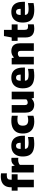

<svg xmlns="http://www.w3.org/2000/svg" viewBox="1923 -2781 868 4754"><g transform="rotate(-90 2357.0 -404.0)"><path d="M97.5 0V-572Q97.5 -649 127.8 -704Q158 -759 216.8 -788.5Q275.5 -818 361 -818Q383.5 -818 403.2 -816.5Q423 -815 443 -812V-666.5Q429 -668.5 416.8 -669.2Q404.5 -670 391 -670Q334.5 -670 309.5 -648.2Q284.5 -626.5 284.5 -581V0ZM13.5 -402V-548.5H419V-402Z M464.5 0V-548.5H618L632.5 -478.5H641Q662.5 -520 699 -538.5Q735.5 -557 781 -557Q793 -557 805 -555.8Q817 -554.5 826 -553V-383.5Q813 -386.5 797.8 -387.2Q782.5 -388 769.5 -388Q747 -388 724.8 -383Q702.5 -378 683.5 -368.2Q664.5 -358.5 652.5 -344.5V0Z M1175.5 10.5Q1065.5 10.5 995.5 -19.2Q925.5 -49 892.2 -112Q859 -175 859 -275Q859 -363.5 889.8 -427Q920.5 -490.5 980 -524Q1039.5 -557.5 1125.5 -557.5Q1207.5 -557.5 1262.5 -523.8Q1317.5 -490 1345.2 -425.2Q1373 -360.5 1373 -268.5V-221H967V-326.5H1227L1199 -317.5Q1199 -363.5 1191 -390.8Q1183 -418 1166 -429.2Q1149 -440.5 1123.5 -440.5Q1097.5 -440.5 1080.5 -429.2Q1063.5 -418 1055 -391Q1046.5 -364 1046.5 -318V-241Q1046.5 -199.5 1059.2 -175.2Q1072 -151 1105.8 -140.5Q1139.5 -130 1202.5 -130Q1235 -130 1270.8 -134.2Q1306.5 -138.5 1341.5 -145.5V-6.5Q1296.5 2.5 1256 6.5Q1215.5 10.5 1175.5 10.5Z M1728 10.5Q1631 10.5 1564.2 -21Q1497.5 -52.5 1462.8 -115.5Q1428 -178.5 1428 -273Q1428 -369 1465.2 -432Q1502.5 -495 1572.8 -526.2Q1643 -557.5 1743 -557.5Q1778 -557.5 1809.2 -554.5Q1840.5 -551.5 1869 -545V-398Q1843.5 -402.5 1819.2 -404.8Q1795 -407 1770 -407Q1718 -407 1685.2 -393.2Q1652.5 -379.5 1637.2 -350.2Q1622 -321 1622 -274.5Q1622 -226 1637.2 -196.2Q1652.5 -166.5 1682.5 -153Q1712.5 -139.5 1757.5 -139.5Q1783.5 -139.5 1809.2 -143.8Q1835 -148 1869 -156.5V-9.5Q1839.5 0 1803 5.2Q1766.5 10.5 1728 10.5Z M2138 9.5Q2082 9.5 2038.2 -12.8Q1994.5 -35 1969.5 -83.8Q1944.5 -132.5 1944.5 -212.5V-548.5H2132.5V-226Q2132.5 -184 2149.5 -168Q2166.5 -152 2194 -152Q2208.5 -152 2223.5 -156Q2238.5 -160 2252 -167.8Q2265.5 -175.5 2275 -186.5V-548.5H2463.5V0H2308.5L2296 -53.5H2288.5Q2258.5 -22.5 2220.2 -6.5Q2182 9.5 2138 9.5Z M2863.5 10.5Q2753.5 10.5 2683.5 -19.2Q2613.5 -49 2580.2 -112Q2547 -175 2547 -275Q2547 -363.5 2577.8 -427Q2608.5 -490.5 2668 -524Q2727.5 -557.5 2813.5 -557.5Q2895.5 -557.5 2950.5 -523.8Q3005.5 -490 3033.2 -425.2Q3061 -360.5 3061 -268.5V-221H2655V-326.5H2915L2887 -317.5Q2887 -363.5 2879 -390.8Q2871 -418 2854 -429.2Q2837 -440.5 2811.5 -440.5Q2785.5 -440.5 2768.5 -429.2Q2751.5 -418 2743 -391Q2734.5 -364 2734.5 -318V-241Q2734.5 -199.5 2747.2 -175.2Q2760 -151 2793.8 -140.5Q2827.5 -130 2890.5 -130Q2923 -130 2958.8 -134.2Q2994.5 -138.5 3029.5 -145.5V-6.5Q2984.5 2.5 2944 6.5Q2903.5 10.5 2863.5 10.5Z M3139.5 0V-548.5H3294.5L3307 -495H3315Q3344.5 -525.5 3384.5 -541.5Q3424.5 -557.5 3472 -557.5Q3527 -557.5 3570.2 -535.2Q3613.5 -513 3638.2 -463.8Q3663 -414.5 3663 -334.5V0H3474.5V-322.5Q3474.5 -364.5 3457.8 -380.2Q3441 -396 3410.5 -396Q3395 -396 3379.8 -392.2Q3364.5 -388.5 3351 -380.8Q3337.5 -373 3327.5 -361.5V0Z M4023.5 10.5Q3918.5 10.5 3862.5 -41.5Q3806.5 -93.5 3806.5 -204.5V-548.5L3841.5 -740H3995V-234Q3995 -182.5 4013.5 -163Q4032 -143.5 4076.5 -143.5Q4088.5 -143.5 4101.5 -145Q4114.5 -146.5 4131 -149V-2Q4109 3 4080 6.8Q4051 10.5 4023.5 10.5ZM3722.5 -402V-548.5H4129.5V-402Z M4492 10.5Q4382 10.5 4312 -19.2Q4242 -49 4208.8 -112Q4175.5 -175 4175.5 -275Q4175.5 -363.5 4206.2 -427Q4237 -490.5 4296.5 -524Q4356 -557.5 4442 -557.5Q4524 -557.5 4579 -523.8Q4634 -490 4661.8 -425.2Q4689.5 -360.5 4689.5 -268.5V-221H4283.5V-326.5H4543.5L4515.5 -317.5Q4515.5 -363.5 4507.5 -390.8Q4499.5 -418 4482.5 -429.2Q4465.5 -440.5 4440 -440.5Q4414 -440.5 4397 -429.2Q4380 -418 4371.5 -391Q4363 -364 4363 -318V-241Q4363 -199.5 4375.8 -175.2Q4388.5 -151 4422.2 -140.5Q4456 -130 4519 -130Q4551.5 -130 4587.2 -134.2Q4623 -138.5 4658 -145.5V-6.5Q4613 2.5 4572.5 6.5Q4532 10.5 4492 10.5Z"/></g></svg>

Font: Encode Sans Condensed Thin ExtraBold
Style: Regular
Weight: 800
Version: Version 3.002